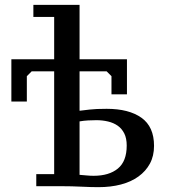

<svg xmlns="http://www.w3.org/2000/svg" viewBox="-20 -770 699 794"><path d="M309 -475V-312Q327 -314 351.5 -317Q376 -320 421 -320Q513 -320 565 -283Q617 -246 617 -167Q617 -125 600 -93.5Q583 -62 552.5 -40Q522 -18 480 -7Q438 4 387 4Q357 4 317 2Q277 0 234 0H130V-50H204V-475H111L91 -455V-350H27V-525H204V-700H118V-750H309V-525H505V-380H441V-455L421 -475ZM309 -47Q323 -46 338 -44.5Q353 -43 367 -43Q431 -43 467.5 -73Q504 -103 504 -168Q504 -198 494 -218Q484 -238 467 -250Q450 -262 427 -267.5Q404 -273 379 -273Q362 -273 344 -272Q326 -271 309 -268Z"/></svg>

Font: PT Serif Caption
Style: Regular
Weight: 400
Designer: A.Korolkova, O.Umpeleva, V.Yefimov
Foundry: ParaType Ltd
Version: Version 1.000W OFL